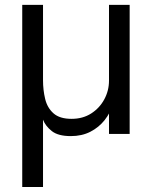

<svg xmlns="http://www.w3.org/2000/svg" viewBox="-20 -551 625 790"><path d="M428.5 0V-531H513.5V0ZM428.5 -219.5 458.5 -199Q458.5 -161.5 446.5 -124.5Q434.5 -87.5 410.8 -57.2Q387 -27 352 -9Q317 9 271.5 9Q219 9 193 -11.8Q167 -32.5 157 -58.5V218.5H71.5V-531H157V-250.5Q157 -243 157 -235.5Q157 -228 157 -221Q157 -180.5 165.8 -144Q174.5 -107.5 200 -84.8Q225.5 -62 274.5 -62Q320.5 -62 355 -84Q389.5 -106 409 -142Q428.5 -178 428.5 -219.5Z"/></svg>

Font: Epilogue
Style: Regular
Weight: 400
Designer: Tyler Finck
Foundry: Etcetera Type Co
Version: Version 2.112